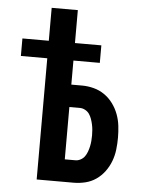

<svg xmlns="http://www.w3.org/2000/svg" viewBox="-53 -777 605 819"><g transform="rotate(5 250.0 -367.5)"><path d="M135 0V-519H22V-594H135V-735H247V-594H360V-519H247V-416H293Q318 -416 343 -409.5Q368 -403 389 -388.5Q410 -374 425.5 -353Q441 -332 450 -308Q459 -284 462 -258.5Q465 -233 465 -208Q465 -182 462 -156.5Q459 -131 450 -107Q441 -83 425.5 -62Q410 -41 389 -26.5Q368 -12 343 -6Q318 0 293 0ZM247 -96H293Q304 -96 315 -102Q326 -108 332.5 -117.5Q339 -127 343 -138Q347 -149 349.5 -160.5Q352 -172 353 -184Q354 -196 354 -208Q354 -220 353 -231.5Q352 -243 349.5 -254.5Q347 -266 343 -277.5Q339 -289 332.5 -298.5Q326 -308 315 -314Q304 -320 293 -320H247Z"/></g></svg>

Font: Iosevka Term Curly
Style: Bold
Weight: 700
Designer: Belleve Invis
Foundry: Belleve Invis
Version: Version 32.3.0